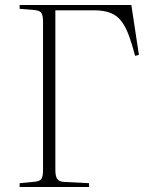

<svg xmlns="http://www.w3.org/2000/svg" viewBox="-20 -743 593 763"><path d="M58 0V-15L120 -21Q139 -23 145 -33Q151 -43 151 -68V-655Q151 -682 144.5 -691.5Q138 -701 118 -703L58 -708V-723H502L532 -525L517 -521Q505 -567 492.5 -601Q480 -635 463 -658Q446 -681 419.5 -691.5Q393 -702 354 -702H200V-67Q200 -43 207.5 -32Q215 -21 235 -20L334 -15V0Z"/></svg>

Font: Literata 60pt ExtraLight
Style: Regular
Weight: 250
Designer: Latin by Veronika Burian and Jose Scaglione. Greek by Irene Vlachou. Cyrillic by Vera Evstafieva.
Foundry: TypeTogether
Version: Version 3.103;gftools[0.9.29]